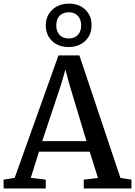

<svg xmlns="http://www.w3.org/2000/svg" viewBox="-29 -1060 760 1080"><path d="M53.5 -59.5 300 -748.5H417.5L648.5 -59L710.5 -49.5V0H442V-49.5L522 -59L475.5 -207H190.5L144 -59.5L228.5 -49.5V0H-8.5L-9 -49.5ZM457.5 -266 360.5 -588 339 -669 315 -586 208.5 -266ZM356.5 -795.5Q299.5 -795.5 264 -829.5Q228.5 -863.5 228.5 -917.5Q229 -971.5 265.5 -1005.5Q302 -1039.5 359.5 -1039.5Q416 -1039.5 451.2 -1005.5Q486.5 -971.5 486 -917.5Q486 -863.5 450 -829.5Q414 -795.5 356.5 -795.5ZM357.5 -843.5Q389.5 -843.5 408.5 -863Q427.5 -882.5 427.5 -916.5Q427.5 -951 408.8 -971Q390 -991 358 -991Q325.5 -991 306.5 -971.5Q287.5 -952 287.5 -917.5Q287.5 -883.5 306.2 -863.5Q325 -843.5 357.5 -843.5Z"/></svg>

Font: Merriweather 24pt Medium
Style: Regular
Weight: 500
Designer: Eben Sorkin
Foundry: Eben Sorkin
Version: Version 2.100